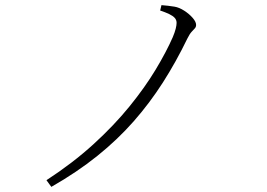

<svg xmlns="http://www.w3.org/2000/svg" viewBox="-20 -718 1040 748"><path d="M161 -16Q264 -83 344.5 -156.5Q425 -230 485 -304Q545 -378 586.5 -447Q628 -516 653 -573Q661 -592 664.5 -606Q668 -620 668 -629Q668 -640 661 -648Q654 -656 639.5 -663Q625 -670 604 -677L609 -698Q623 -697 635 -695.5Q647 -694 660 -692Q678 -689 697.5 -676.5Q717 -664 730.5 -648.5Q744 -633 744 -621Q744 -613 739 -607.5Q734 -602 726.5 -594Q719 -586 710 -568Q666 -477 614.5 -396.5Q563 -316 500.5 -245Q438 -174 359 -110.5Q280 -47 180 10Z"/></svg>

Font: Noto Serif SC ExtraLight
Style: Regular
Weight: 200
Designer: Ryoko NISHIZUKA 西塚涼子 (kana & ideographs); Frank Grießhammer (Latin, Greek & Cyrillic); Wenlong ZHANG 张文龙 (bopomofo); San
Foundry: Adobe
Version: Version 2.002-H1;hotconv 1.1.0;makeotfexe 2.6.0